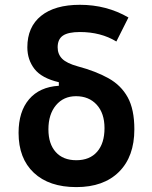

<svg xmlns="http://www.w3.org/2000/svg" viewBox="-20 -762 626 792"><path d="M294.9 9.8Q182.6 9.8 119.6 -49.3Q56.6 -108.4 56.6 -213.9Q56.6 -301.8 99.9 -352.5Q143.1 -403.3 222.7 -408.2V-422.9Q151.9 -439.5 122.3 -477.5Q92.8 -515.6 92.8 -566.9Q92.8 -650.9 149.4 -696.5Q206.1 -742.2 309.6 -742.2Q419.9 -742.2 509.8 -689.9L460 -590.8Q396 -629.9 309.6 -629.9Q261.2 -629.9 239.5 -615Q217.8 -600.1 217.8 -566.9Q217.8 -538.6 236.3 -519.8Q254.9 -501 300.8 -488.3Q375.5 -468.3 427.5 -439.2Q479.5 -410.2 506.8 -360.6Q534.2 -311 534.2 -228.5Q534.2 -116.2 470.9 -53.2Q407.7 9.8 294.9 9.8ZM294.9 -101.1Q350.1 -101.1 380.6 -136Q411.1 -170.9 411.1 -233.4Q411.1 -294.9 378.9 -330.1Q346.7 -365.2 293.5 -365.2Q242.2 -365.2 210.9 -327.9Q179.7 -290.5 179.7 -228.5Q179.7 -168.5 210 -134.8Q240.2 -101.1 294.9 -101.1Z"/></svg>

Font: Cascadia Code SemiBold
Style: Regular
Weight: 600
Monospace: yes
Designer: Aaron Bell
Foundry: Saja Typeworks
Version: Version 2404.023; ttfautohint (v1.8.4)